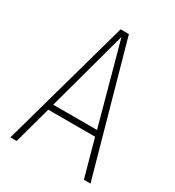

<svg xmlns="http://www.w3.org/2000/svg" viewBox="-166 -782 804 881"><g transform="rotate(30 236.0 -341.0)"><path d="M413.1 0 358.9 -196.8H110.8L57.1 0H23.9L213.9 -682.1H257.8L448.2 0ZM119.1 -228H351.1L234.9 -653.8Z"/></g></svg>

Font: Fira Sans Compressed UltraLight
Style: Regular
Weight: 200
Width: 1
Designer: Carrois Corporate & Edenspiekermann AG
Foundry: Carrois Corporate GbR & Edenspiekermann AG
Version: Version 4.203;PS 004.203;hotconv 1.0.88;makeotf.lib2.5.64775